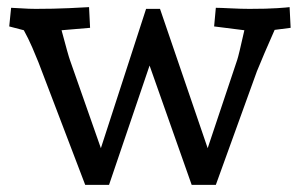

<svg xmlns="http://www.w3.org/2000/svg" viewBox="-20 -519 840 539"><path d="M701.2 -318.8 585.9 0H518.1L399.9 -335L286.1 0H219.2L87.9 -344.2Q82 -359.4 70.6 -385.7Q59.1 -412.1 46.9 -434.1L5.9 -444.8L11.2 -497.1Q19 -497.1 40 -495.6Q61 -494.1 80.1 -494.1Q129.9 -494.1 173.8 -496.1Q217.8 -498 230 -499L232.9 -440.9L152.8 -434.1Q171.9 -362.3 176.8 -349.1L263.2 -103L390.1 -494.1H429.2L563 -103L646 -351.1Q649.9 -362.3 666 -434.1L581.1 -444.8L585.9 -497.1Q598.1 -497.1 627.7 -495.6Q657.2 -494.1 680.2 -494.1Q730 -494.1 758.5 -496.1Q787.1 -498 793 -499L795.9 -440.9L751 -435.1Q720.2 -365.7 701.2 -318.8Z"/></svg>

Font: Sura
Style: Regular
Weight: 400
Designer: Carolina Giovagnoli
Foundry: Huerta Tipografica
Version: Version 1.003;PS 001.002;hotconv 1.0.70;makeotf.lib2.5.58329